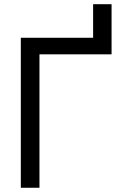

<svg xmlns="http://www.w3.org/2000/svg" viewBox="-20 -885 586 905"><path d="M78.1 -707H418.9V-865.2H505.9V-628.9H166V0H78.1Z"/></svg>

Font: Pretendard JP
Style: Regular
Weight: 400
Designer: Base glyphs from Inter by Rasmus Andersson; Hangeul glyphs from Noto Sans CJK(Source Han Sans) by Jang Soo-young and Kan
Foundry: Kil Hyung-jin
Version: Version 1.309